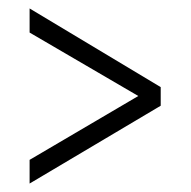

<svg xmlns="http://www.w3.org/2000/svg" viewBox="-20 -433 451 454"><path d="M50 1V-55L307 -206L50 -356V-413L360 -227V-183Z"/></svg>

Font: Junicode Cond Light
Style: Regular
Weight: 300
Width: 3
Designer: Peter S. Baker
Version: Version 2.201